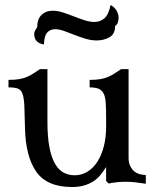

<svg xmlns="http://www.w3.org/2000/svg" viewBox="-20 -735 628 769"><path d="M405 -261Q405 -298 403.5 -322.5Q402 -347 395 -360.5Q388 -374 375 -379.5Q362 -385 339 -385V-415Q364 -415 381.5 -418Q399 -421 413 -427Q427 -433 439 -441Q451 -449 465 -458H495V-103Q495 -83 501.5 -70Q508 -57 517.5 -49Q527 -41 539.5 -37.5Q552 -34 564 -34V1Q541 -2 524.5 -4.5Q508 -7 483 -7Q449 -7 415 0L405 -10V-66Q394 -49 382.5 -34.5Q371 -20 355 -9.5Q339 1 318 7.5Q297 14 268 14Q168 14 125 -47.5Q82 -109 80 -226Q79 -280 77.5 -311.5Q76 -343 70 -359.5Q64 -376 51 -380.5Q38 -385 14 -385V-415Q39 -415 56.5 -418Q74 -421 88 -427Q102 -433 114 -441Q126 -449 140 -458H170V-247Q170 -186 178 -145Q186 -104 200.5 -79Q215 -54 235 -43.5Q255 -33 279 -33Q307 -33 330.5 -47.5Q354 -62 370.5 -88Q387 -114 396 -149.5Q405 -185 405 -226ZM156 -557Q117 -563 117 -599Q117 -606 120.5 -612.5Q124 -619 129 -626Q129 -658 146 -675Q163 -692 192 -692Q211 -692 232.5 -685Q254 -678 275.5 -669.5Q297 -661 318.5 -654Q340 -647 358 -647Q381 -647 398 -661.5Q415 -676 423 -715Q438 -707 446.5 -693Q455 -679 455 -664Q455 -654 452 -645Q449 -636 441 -631Q441 -598 418 -585.5Q395 -573 368 -573Q345 -573 322 -580Q299 -587 277.5 -595.5Q256 -604 236.5 -611Q217 -618 201 -618Q181 -618 169 -604.5Q157 -591 156 -557Z"/></svg>

Font: Milonga
Style: Regular
Weight: 400
Designer: Pablo Impallari, Brenda Gallo, Rodrigo Fuenzalida
Foundry: Pablo Impallari, Brenda Gallo, Rodrigo Fuenzalida
Version: Version 1.000; ttfautohint (v0.93) -l 8 -r 50 -G 200 -x 14 -